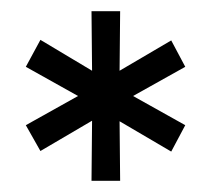

<svg xmlns="http://www.w3.org/2000/svg" viewBox="-20 -741 377 342"><path d="M143 -721H194L193 -615L285 -669L310 -622L217 -570L310 -518L285 -471L193 -525L194 -419H143L144 -526L52 -472L26 -518L119 -570L26 -622L52 -670L144 -615Z"/></svg>

Font: Gontserrat
Style: Regular
Weight: 400
Designer: Julieta Ulanovsky
Foundry: Julieta Ulanovsky
Version: Version 6.001